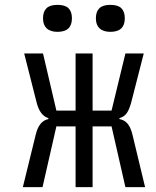

<svg xmlns="http://www.w3.org/2000/svg" viewBox="-20 -770 640 790"><path d="M179 -280V-284Q144.5 -294.5 131 -347L79.5 -550H157L212 -315H291V-550H361V-315H439L496 -550H571.5L519.5 -347Q511.5 -318 500.8 -303.5Q490 -289 471.5 -284V-280Q492 -276.5 505 -261Q518 -245.5 525 -216L577 0H496L439 -250H361V0H291V-250H212L155 0H74L127 -216Q140.5 -272.5 179 -280ZM157 -694.5Q157 -722 171.2 -736Q185.5 -750 216.5 -750Q248 -750 262 -736Q276 -722 276 -694.5Q276 -639 216.5 -639Q187.5 -639 172.2 -653.2Q157 -667.5 157 -694.5ZM374.5 -694.5Q374.5 -722 388.8 -736Q403 -750 434 -750Q465.5 -750 479.5 -736Q493.5 -722 493.5 -694.5Q493.5 -639 434 -639Q405 -639 389.8 -653.2Q374.5 -667.5 374.5 -694.5Z"/></svg>

Font: JuliaMono Light
Style: Regular
Weight: 300
Monospace: yes
Designer: cormullion
Foundry: corm
Version: Version 0.054; ttfautohint (v1.8.4)